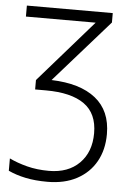

<svg xmlns="http://www.w3.org/2000/svg" viewBox="-54 -573 577 853"><g transform="rotate(5 234.0 -146.0)"><path d="M414 -532V-490L169 -212Q297 -208 366 -153Q435 -98 435 6Q435 76 405.5 128.5Q376 181 321 210.5Q266 240 190 240Q135 240 92 231Q49 222 15 206V151Q50 168 94.5 179.5Q139 191 192 191Q278 191 328 141Q378 91 378 7Q378 -81 319.5 -122.5Q261 -164 148 -164H100V-206L342 -483H31V-532Z"/></g></svg>

Font: Noto Sans Light
Style: Regular
Weight: 300
Designer: Monotype Design Team
Foundry: Monotype Imaging Inc.
Version: Version 2.007